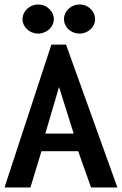

<svg xmlns="http://www.w3.org/2000/svg" viewBox="-20 -832 541 852"><path d="M115 0 164 -161H327L384 0H501L273 -634H208L0 0ZM181 -239 242 -446 307 -239ZM149 -812C111 -812 80 -782 80 -747C80 -712 111 -683 149 -683C187 -683 219 -712 219 -747C219 -780 190 -812 149 -812ZM333 -812C295 -812 264 -783 264 -747C264 -711 295 -683 333 -683C371 -683 402 -712 402 -747C402 -779 375 -812 333 -812Z"/></svg>

Font: Inconsolata
Style: Bold
Weight: 700
Monospace: yes
Designer: Raph Levien, Kirill Tkachev(cyreal.org)
Foundry: Raph Levien, Kirill Tkachev(cyreal.org)
Version: Version 1.014